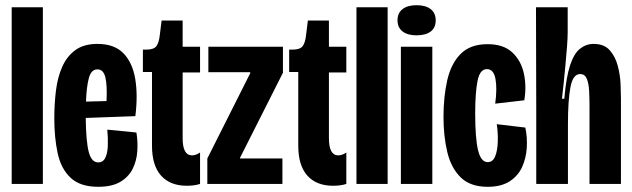

<svg xmlns="http://www.w3.org/2000/svg" viewBox="-20 -708 2433 739"><path d="M25 0V-680H145V0Z M358 11Q289 11 252 -23.5Q215 -58 202 -118Q189 -178 189 -252Q189 -309 195.5 -360.5Q202 -412 220 -452Q238 -492 270.5 -515.5Q303 -539 355 -539Q420 -539 455 -503Q490 -467 500.5 -404.5Q511 -342 501 -261L310 -254Q311 -164 321.5 -123.5Q332 -83 358 -83Q377 -83 385.5 -101Q394 -119 395 -147.5Q396 -176 393 -209L505 -198Q511 -163 508.5 -126Q506 -89 490.5 -58Q475 -27 443 -8Q411 11 358 11ZM355 -441Q331 -441 322 -407.5Q313 -374 311 -317L390 -319Q393 -380 385.5 -410.5Q378 -441 355 -441Z M699 7Q635 7 600 -32Q565 -71 565 -147V-431H530V-517H543Q572 -517 582 -530.5Q592 -544 595 -573L602 -629H683V-528H750V-429H683V-176Q683 -110 719 -110Q734 -110 750 -121V0Q737 4 724.5 5.5Q712 7 699 7Z M778 0V-98L943 -426V-430H782V-528H1069V-428L904 -101V-98H1067V0Z M1262 7Q1198 7 1163 -32Q1128 -71 1128 -147V-431H1093V-517H1106Q1135 -517 1145 -530.5Q1155 -544 1158 -573L1165 -629H1246V-528H1313V-429H1246V-176Q1246 -110 1282 -110Q1297 -110 1313 -121V0Q1300 4 1287.5 5.5Q1275 7 1262 7Z M1352 0V-680H1472V0Z M1523 0V-528H1644V0ZM1583 -572Q1549 -572 1529.5 -587Q1510 -602 1510 -630Q1510 -658 1529.5 -673Q1549 -688 1583 -688Q1618 -688 1637.5 -673Q1657 -658 1657 -630Q1657 -601 1637.5 -586.5Q1618 -572 1583 -572Z M1857 11Q1790 11 1753 -25.5Q1716 -62 1701.5 -123Q1687 -184 1687 -258Q1687 -336 1701.5 -399.5Q1716 -463 1753 -500.5Q1790 -538 1857 -538Q1918 -538 1952 -506Q1986 -474 1996.5 -424.5Q2007 -375 1998 -322L1886 -309Q1894 -367 1887 -404.5Q1880 -442 1854 -442Q1827 -442 1818 -396.5Q1809 -351 1809 -272Q1809 -176 1820 -130Q1831 -84 1857 -84Q1877 -84 1886 -106.5Q1895 -129 1896 -163Q1897 -197 1892 -230L2002 -217Q2010 -179 2007.5 -139Q2005 -99 1989.5 -65Q1974 -31 1941.5 -10Q1909 11 1857 11Z M2044 0V-289L2043 -680H2165V-585Q2165 -563 2162.5 -529.5Q2160 -496 2156.5 -459Q2153 -422 2149.5 -387.5Q2146 -353 2143 -328H2152Q2159 -410 2174 -456Q2189 -502 2212.5 -520.5Q2236 -539 2265 -539Q2305 -539 2326.5 -515Q2348 -491 2357.5 -455.5Q2367 -420 2368.5 -385Q2370 -350 2370 -329V0H2249V-300Q2249 -330 2247.5 -358.5Q2246 -387 2238.5 -405Q2231 -423 2213 -423Q2185 -423 2175.5 -372Q2166 -321 2166 -230V0Z"/></svg>

Font: Bricolage Grotesque 48pt Condensed SemiBold
Style: Regular
Weight: 600
Width: 3
Designer: Mathieu Triay
Foundry: Atelier Triay
Version: Version 1.000; ttfautohint (v1.8.4.7-5d5b);gftools[0.9.32]